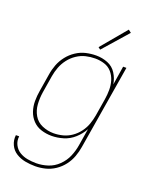

<svg xmlns="http://www.w3.org/2000/svg" viewBox="-173 -846 922 1154"><g transform="rotate(20 288.0 -269.0)"><path d="M197 213Q229 213 261.5 205Q294 197 323 177.5Q352 158 373 130.5Q394 103 405.5 71.5Q417 40 422 8L511 -530H490L471 -410Q465 -447 445 -478.5Q425 -510 390 -524Q355 -538 316 -538Q283 -538 250.5 -530.5Q218 -523 188.5 -503.5Q159 -484 137.5 -456.5Q116 -429 104 -397.5Q92 -366 87 -333L69 -223Q63 -189 63 -155Q63 -121 73.5 -90Q84 -59 106.5 -35.5Q129 -12 161 -2Q193 8 227 8Q264 8 302 -3.5Q340 -15 370.5 -42.5Q401 -70 420 -105L402 5Q396 42 381 77.5Q366 113 337 141.5Q308 170 271 182Q234 194 197 194Q168 194 140.5 189Q113 184 90 170Q67 156 54.5 131Q42 106 46 77H25Q21 110 34.5 139Q48 168 74.5 184.5Q101 201 132.5 207Q164 213 197 213ZM233 -11Q195 -11 160 -26Q125 -41 106.5 -73Q88 -105 85.5 -143Q83 -181 89 -220L107 -330Q112 -360 123 -389Q134 -418 153.5 -443.5Q173 -469 200 -487Q227 -505 256.5 -512Q286 -519 316 -519Q347 -519 375.5 -510Q404 -501 423 -479Q442 -457 450.5 -429Q459 -401 459 -370.5Q459 -340 454 -309L436 -199Q431 -170 421 -141.5Q411 -113 392 -87.5Q373 -62 347 -44Q321 -26 291.5 -18.5Q262 -11 233 -11ZM325 -579 464 -737 446 -751 311 -590Z"/></g></svg>

Font: Iosevka Sparkle Thin Oblique
Style: Regular
Weight: 100
Italic angle: -9°
Designer: Belleve Invis
Foundry: Belleve Invis
Version: Version 4.5.0; ttfautohint (v1.8.3)